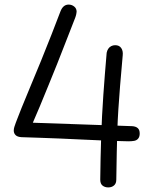

<svg xmlns="http://www.w3.org/2000/svg" viewBox="-20 -799 690 837"><path d="M540 -183Q531 -183 502 -184Q473 -185 431.5 -186.5Q390 -188 341.5 -190.5Q293 -193 243.5 -195Q194 -197 150 -198.5Q106 -200 74 -201Q56 -202 48 -210Q40 -218 40 -230Q40 -237 42.5 -245.5Q45 -254 48.5 -263Q52 -272 55 -280Q59 -291 74 -328.5Q89 -366 111.5 -419.5Q134 -473 158.5 -533Q183 -593 205 -649.5Q227 -706 243 -748Q249 -764 258 -771.5Q267 -779 279 -779Q293 -779 303.5 -770.5Q314 -762 314 -748Q314 -745 312.5 -737.5Q311 -730 308 -722Q286 -667 267 -617Q248 -567 229 -520Q210 -473 191.5 -427.5Q173 -382 153.5 -335Q134 -288 112 -238L95 -265Q195 -261 312.5 -257.5Q430 -254 556 -249Q572 -248 580.5 -240.5Q589 -233 589 -217Q589 -203 582.5 -195Q576 -187 565 -185Q554 -183 540 -183ZM452 18Q437 18 427 10Q417 2 417 -16Q418 -109 421 -201Q424 -293 430.5 -385Q437 -477 445 -569Q447 -579 452 -586.5Q457 -594 465 -598Q473 -602 482 -602Q500 -602 508.5 -589.5Q517 -577 515 -558Q508 -481 503.5 -425Q499 -369 496 -322.5Q493 -276 491.5 -231.5Q490 -187 489 -135.5Q488 -84 487 -16Q487 1 477 9.5Q467 18 452 18Z"/></svg>

Font: Playpen Sans Light
Style: Regular
Weight: 300
Designer: Laura Meseguer, Veronika Burian, José Scaglione
Foundry: TypeTogether
Version: Version 1.001